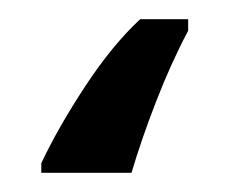

<svg xmlns="http://www.w3.org/2000/svg" viewBox="-20 40 240 200"><path d="M176 60H126Q97 87 69 129.5Q41 172 23 210V220H117Q127 186 142.5 146Q158 106 176 72Z"/></svg>

Font: Noto Sans UI Condensed
Style: Bold
Weight: 700
Width: 3
Designer: Monotype Design Team
Foundry: Monotype Imaging Inc.
Version: 1.001